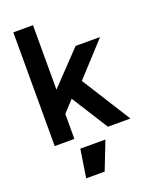

<svg xmlns="http://www.w3.org/2000/svg" viewBox="-182 -851 940 1201"><g transform="rotate(-20 288.5 -250.0)"><path d="M192 0V-166L262 -242L415 0H565L360 -325L561 -544H398L192 -328V-757H61V0ZM300 257 373 70H206L177 257Z"/></g></svg>

Font: Plus Jakarta Sans
Style: Bold
Weight: 700
Designer: Gumpita Rahayu
Foundry: Tokotype
Version: Version 2.071;gftools[0.9.30]